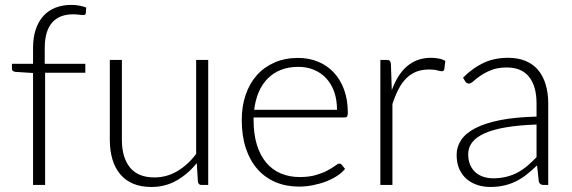

<svg xmlns="http://www.w3.org/2000/svg" viewBox="-20 -736 2278 764"><path d="M111.5 0V-445.5L41.5 -450Q27.5 -451.5 27.5 -462.5V-482H111.5V-545Q111.5 -587.5 122.5 -619.8Q133.5 -652 153.5 -673.5Q173.5 -695 201.5 -705.8Q229.5 -716.5 263.5 -716.5Q279 -716.5 294.8 -713.8Q310.5 -711 323 -706L321.5 -683Q320.5 -678.5 317.2 -677.2Q314 -676 308 -676.2Q302 -676.5 292.5 -677.8Q283 -679 270.5 -679Q246 -679 225.2 -671.8Q204.5 -664.5 189.5 -648.5Q174.5 -632.5 166.2 -606.8Q158 -581 158 -543.5V-482H319.5V-446.5H159.5V0Z M808.5 -497.5V0H782Q769.5 0 767.5 -13L763 -87Q728.5 -44 683.2 -18Q638 8 582.5 8Q541 8 510 -5Q479 -18 458.5 -42.5Q438 -67 427.5 -101.5Q417 -136 417 -179.5V-497.5H465V-179.5Q465 -109.5 497 -69.8Q529 -30 594.5 -30Q643 -30 685.2 -54.8Q727.5 -79.5 760.5 -123.5V-497.5Z M1321 -299Q1321 -339 1309.8 -370.8Q1298.5 -402.5 1278 -424.5Q1257.5 -446.5 1229.2 -458.2Q1201 -470 1167 -470Q1128.5 -470 1098 -458Q1067.5 -446 1045.2 -423.5Q1023 -401 1009.5 -369.5Q996 -338 991.5 -299ZM989 -268.5V-259Q989 -203 1002 -160.5Q1015 -118 1039 -89.2Q1063 -60.5 1097 -46Q1131 -31.5 1173 -31.5Q1210.5 -31.5 1238 -39.8Q1265.5 -48 1284.2 -58.2Q1303 -68.5 1314 -76.8Q1325 -85 1330 -85Q1336.5 -85 1340 -80L1353 -64Q1341 -49 1321.2 -36Q1301.5 -23 1277.2 -13.8Q1253 -4.5 1225.2 1Q1197.5 6.5 1169.5 6.5Q1118.5 6.5 1076.5 -11.2Q1034.5 -29 1004.5 -63Q974.5 -97 958.2 -146.2Q942 -195.5 942 -259Q942 -312.5 957.2 -357.8Q972.5 -403 1001.2 -435.8Q1030 -468.5 1071.8 -487Q1113.5 -505.5 1166.5 -505.5Q1208.5 -505.5 1244.5 -491Q1280.5 -476.5 1307 -448.8Q1333.5 -421 1348.8 -380.5Q1364 -340 1364 -287.5Q1364 -276.5 1361 -272.5Q1358 -268.5 1351 -268.5Z M1539 -377.5Q1550.5 -408 1565.2 -431.8Q1580 -455.5 1599.2 -472Q1618.5 -488.5 1642.2 -497.2Q1666 -506 1695 -506Q1710.5 -506 1725.5 -503.2Q1740.5 -500.5 1752 -493.5L1748 -460.5Q1745.5 -452.5 1738.5 -452.5Q1732.5 -452.5 1720.2 -456Q1708 -459.5 1688 -459.5Q1659 -459.5 1636.8 -450.8Q1614.5 -442 1596.8 -424.5Q1579 -407 1565.8 -381.2Q1552.5 -355.5 1541.5 -322V0H1493.5V-497.5H1519Q1527.5 -497.5 1531 -494Q1534.5 -490.5 1535.5 -482Z M2115 -240.5Q2044 -238 1992.8 -229.2Q1941.5 -220.5 1908.2 -205.5Q1875 -190.5 1859 -169.8Q1843 -149 1843 -122.5Q1843 -97.5 1851.2 -79.2Q1859.5 -61 1873.2 -49.2Q1887 -37.5 1905 -32Q1923 -26.5 1942.5 -26.5Q1971.5 -26.5 1995.8 -32.8Q2020 -39 2040.8 -50.2Q2061.5 -61.5 2079.5 -77Q2097.5 -92.5 2115 -110.5ZM1822.5 -427Q1861.5 -466 1904.5 -486Q1947.5 -506 2002 -506Q2042 -506 2072 -493.2Q2102 -480.5 2121.8 -456.8Q2141.5 -433 2151.5 -399.2Q2161.5 -365.5 2161.5 -324V0H2142.5Q2127.5 0 2124 -14L2117 -78Q2096.5 -58 2076.2 -42Q2056 -26 2034 -15Q2012 -4 1986.5 2Q1961 8 1930.5 8Q1905 8 1881 0.5Q1857 -7 1838.2 -22.5Q1819.5 -38 1808.2 -62.2Q1797 -86.5 1797 -120.5Q1797 -152 1815 -179Q1833 -206 1871.5 -226Q1910 -246 1970.2 -258Q2030.5 -270 2115 -272V-324Q2115 -393 2085.2 -430.2Q2055.5 -467.5 1997 -467.5Q1961 -467.5 1935.8 -457.5Q1910.5 -447.5 1893 -435.5Q1875.5 -423.5 1864.5 -413.5Q1853.5 -403.5 1846 -403.5Q1840.5 -403.5 1837 -406Q1833.5 -408.5 1831 -412.5Z"/></svg>

Font: LatoLatin Light
Style: Regular
Weight: 300
Designer: Lukasz Dziedzic with Adam Twardoch and Botio Nikoltchev
Foundry: tyPoland Lukasz Dziedzic
Version: Version 2.015; 2015-08-06; http://www.latofonts.com/